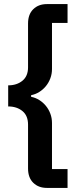

<svg xmlns="http://www.w3.org/2000/svg" viewBox="-20 -780 403 938"><path d="M209 138Q168 138 142.5 113Q117 88 117 43V-171Q117 -215 89.5 -237.5Q62 -260 20 -260V-363Q62 -363 89.5 -385.5Q117 -408 117 -451V-665Q117 -710 142.5 -735Q168 -760 209 -760H310V-668H234V-443Q234 -419 226 -397.5Q218 -376 204 -359Q190 -342 171.5 -330.5Q153 -319 132 -315V-307Q153 -303 171.5 -291.5Q190 -280 204 -263Q218 -246 226 -224.5Q234 -203 234 -179V46H310V138Z"/></svg>

Font: IBM Plex Sans Thai SmBld
Style: Regular
Weight: 600
Designer: Mike Abbink, Paul van der Laan, Pieter van Rosmalen, Ben Mitchell, Mark Frömberg
Foundry: Bold Monday
Version: Version 1.2